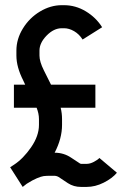

<svg xmlns="http://www.w3.org/2000/svg" viewBox="-20 -716 490 748"><path d="M229.5 -606H220.7Q189.5 -606 161.6 -577.4Q133.8 -548.8 133.8 -519V-499.5Q133.8 -476.1 150.9 -441.9L178.7 -386.2H351.6V-296.4H216.3Q221.7 -274.9 221.7 -252V-229.5Q221.7 -176.3 192.9 -121.1Q228.5 -121.1 257.3 -101.6L291.5 -79.1Q293.9 -77.6 295.4 -77.6H317.4Q331.1 -77.6 346.2 -85.7Q361.3 -93.8 367.2 -100.6L435.5 -43Q417 -21 384 -4.4Q351.1 12.2 317.4 12.2H295.4Q267.1 12.2 244.6 -2.4L208.5 -26.4Q200.2 -31.2 190.9 -31.2H176.8Q159.7 -31.2 150.4 -30Q141.1 -28.8 124 -21.7Q106.9 -14.6 84 0L68.4 12.2L19.5 -64.5L35.2 -74.7Q70.3 -97.7 101.1 -142.1Q131.8 -186.5 131.8 -229.5V-252Q131.8 -273.4 122.6 -296.4H34.2V-386.2H78.1L70.8 -401.9Q43.9 -454.6 43.9 -499.5V-519Q43.9 -564 69.3 -605.2Q94.7 -646.5 135.7 -671.1Q176.8 -695.8 220.7 -695.8H229.5Q274.4 -695.8 314.2 -671.9Q354 -647.9 377.9 -609.9L301.8 -562Q288.6 -583 268.8 -594.5Q249 -606 229.5 -606Z"/></svg>

Font: Anka/Coder Narrow
Style: Bold
Weight: 700
Width: 3
Monospace: yes
Version: Version 001.100